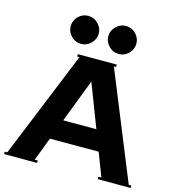

<svg xmlns="http://www.w3.org/2000/svg" viewBox="-133 -1052 1059 1163"><g transform="rotate(15 397.0 -470.5)"><path d="M450.9 -791.7Q424.8 -818.4 424.8 -853Q424.8 -887.7 450.9 -914.3Q477.1 -940.9 513.2 -940.9Q549.3 -940.9 575.2 -914.6Q601.1 -888.2 601.1 -853Q601.1 -817.9 575.2 -791.5Q549.3 -765.1 513.2 -765.1Q477.1 -765.1 450.9 -791.7ZM214.8 -791.5Q189 -817.9 189 -853Q189 -888.2 214.8 -914.6Q240.7 -940.9 276.9 -940.9Q313 -940.9 339.1 -914.3Q365.2 -887.7 365.2 -853Q365.2 -818.4 339.1 -791.7Q313 -765.1 276.9 -765.1Q240.7 -765.1 214.8 -791.5ZM0 0V-15.1H16.1L289.1 -685.1H274.9V-700.2H519V-685.1H504.9L777.8 -15.1H793.9V0H586.9V-15.1H606L549.8 -162.1H244.1L188 -15.1H207V0ZM397 -561 293 -290H501Z"/></g></svg>

Font: Copperplate CC
Style: Bold
Weight: 700
Designer: indestructible type*
Foundry: Cowboy Collective
Version: Version 1.000